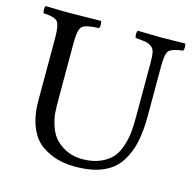

<svg xmlns="http://www.w3.org/2000/svg" viewBox="-98 -746 858 855"><g transform="rotate(15 330.5 -318.5)"><path d="M171.9 -522.9V-266.1Q171.9 -224.1 173.8 -197Q175.8 -169.9 188 -135Q200.2 -100.1 223.1 -78.1Q272 -31.2 341.8 -30.8Q390.6 -30.8 425.8 -46.4Q460.9 -62 480 -84.5Q499 -106.9 510 -142.6Q521 -178.2 523.4 -207.5Q525.9 -236.8 525.9 -276.9V-522.9Q525.9 -553.7 522.9 -570.3Q520 -586.9 507.6 -596.4Q495.1 -606 481 -608.4Q466.8 -610.8 434.1 -613.8Q430.2 -617.7 430.2 -629.9Q430.2 -642.1 434.1 -647Q525.9 -645 549.8 -645Q575.7 -645 651.9 -647Q655.8 -642.1 655.8 -630.1Q655.8 -618.2 651.9 -613.8Q603 -607.9 589.1 -594Q575.2 -580.1 575.2 -522.9V-294.9Q575.2 -224.1 564.2 -171.6Q553.2 -119.1 525.6 -76.7Q498 -34.2 447 -12.2Q396 9.8 320.8 9.8Q276.9 9.8 240 0Q203.1 -9.8 166.5 -34.4Q129.9 -59.1 108.4 -109.6Q86.9 -160.2 86.9 -232.9V-522.9Q86.9 -582 72.5 -596.9Q58.1 -611.8 9.8 -613.8Q5.9 -617.7 5.9 -629.9Q5.9 -642.1 9.8 -647Q87.9 -645 128.9 -645Q169.9 -645 264.2 -647Q268.1 -642.1 268.1 -630.1Q268.1 -618.2 264.2 -613.8Q204.1 -611.8 188 -597.4Q171.9 -583 171.9 -522.9Z"/></g></svg>

Font: Linux Libertine O
Style: Regular
Weight: 400
Designer: Philipp H. Poll
Foundry: Philipp H. Poll
Version: Version 5.3.0